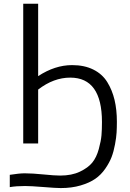

<svg xmlns="http://www.w3.org/2000/svg" viewBox="-20 -751 683 1005"><path d="M31.2 164.1Q81.1 156.2 109.4 156.2Q149.4 156.2 207.5 162.1Q265.6 168 294.9 168Q355.5 168 398.4 147.5Q441.4 127 463.4 99.6Q485.4 72.3 497.1 29.3Q508.8 -13.7 511.2 -43Q513.7 -72.3 513.7 -112.3Q513.7 -344.7 347.7 -344.7Q260.7 -344.7 179.7 -282.2V0H101.6V-731.4H179.7V-352.5Q267.6 -410.2 357.4 -410.2Q421.9 -410.2 468.8 -386.7Q515.6 -363.3 541.5 -321.3Q567.4 -279.3 579.6 -228Q591.8 -176.8 591.8 -113.3Q591.8 -83 590.3 -57.6Q588.9 -32.2 582 4.9Q575.2 42 564 71.3Q552.7 100.6 530.8 132.3Q508.8 164.1 478.5 185.1Q448.2 206.1 401.9 219.7Q355.5 233.4 297.9 233.4Q272.5 233.4 207 228Q141.6 222.7 111.3 222.7Q64.5 222.7 31.2 228.5Z"/></svg>

Font: Gothic A1
Style: Regular
Weight: 400
Designer: HanYang I&C Co.,Ltd.
Foundry: HanYang I&C Co.,Ltd.
Version: Version 2.50